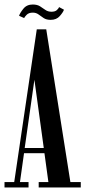

<svg xmlns="http://www.w3.org/2000/svg" viewBox="-20 -831 378 851"><path d="M0 0V-24H43L143 -701H185L292 -24H338V0H151.5V-24H194.5L177 -152H86.5L68.5 -24H106.5V0ZM89.5 -175H174L132.5 -477.5ZM204.5 -743Q185.5 -743 173.5 -751Q161.5 -759 150.8 -767Q140 -775 125.5 -775Q107.5 -775 98.2 -765.5Q89 -756 87 -751L64.5 -761Q68.5 -773.5 83.5 -792.2Q98.5 -811 125 -811Q145 -811 157.5 -803Q170 -795 181.2 -787Q192.5 -779 208 -779Q224.5 -779 232.2 -786.5Q240 -794 242 -799.5L263.5 -788Q260 -777 245.2 -760Q230.5 -743 204.5 -743Z"/></svg>

Font: Imbue 50pt Medium
Style: Regular
Weight: 500
Designer: Tyler Finck
Foundry: Etcetera Type Company
Version: Version 1.102; ttfautohint (v1.8.3)